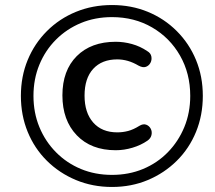

<svg xmlns="http://www.w3.org/2000/svg" viewBox="-20 -734 855 763"><path d="M425 9Q348 9 282 -18.5Q216 -46 166.5 -95Q117 -144 90 -210Q63 -276 63 -353Q63 -430 90 -495.5Q117 -561 166.5 -610.5Q216 -660 282 -687Q348 -714 425 -714Q502 -714 567.5 -687Q633 -660 682.5 -610.5Q732 -561 759 -495.5Q786 -430 786 -353Q786 -276 759 -210Q732 -144 682.5 -95Q633 -46 567.5 -18.5Q502 9 425 9ZM425 -39Q492 -39 548.5 -62.5Q605 -86 647 -129Q689 -172 712.5 -229Q736 -286 736 -353Q736 -442 695.5 -513Q655 -584 584.5 -625Q514 -666 425 -666Q358 -666 301.5 -642.5Q245 -619 202.5 -576.5Q160 -534 136.5 -477Q113 -420 113 -353Q113 -286 136.5 -229Q160 -172 202.5 -129Q245 -86 301.5 -62.5Q358 -39 425 -39ZM440 -137Q342 -137 285 -196.5Q228 -256 228 -355Q228 -454 285 -511Q342 -568 440 -568Q472 -568 504.5 -559Q537 -550 565 -531Q579 -523 581.5 -509.5Q584 -496 578 -484.5Q572 -473 560 -468.5Q548 -464 531 -473Q509 -486 488 -492Q467 -498 446 -498Q385 -498 350.5 -460.5Q316 -423 316 -354Q316 -286 350.5 -247Q385 -208 446 -208Q468 -208 489 -213.5Q510 -219 534 -234Q549 -243 561 -238.5Q573 -234 579 -222.5Q585 -211 582 -197.5Q579 -184 566 -175Q540 -157 506.5 -147Q473 -137 440 -137Z"/></svg>

Font: Nunito SemiBold
Style: Italic
Weight: 600
Italic angle: -9°
Designer: Vernon Adams
Foundry: Vernon Adams
Version: Version 3.601; ttfautohint (v1.8.2.53-6de2)